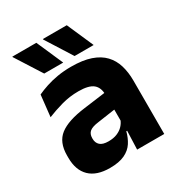

<svg xmlns="http://www.w3.org/2000/svg" viewBox="-167 -799 860 923"><g transform="rotate(-30 263.5 -338.0)"><path d="M332.5 0 337 -123 333.5 -130.5V-284L332.5 -304Q332.5 -345 308.5 -364.5Q284.5 -384 228 -384Q178.5 -384 134 -371.5Q89.5 -359 50 -343L63 -461.5Q86.5 -472.5 115.8 -482.2Q145 -492 180.5 -498Q216 -504 256.5 -504Q321 -504 364.5 -489Q408 -474 434 -446.5Q460 -419 471.5 -380.8Q483 -342.5 483 -296.5V0ZM176 11.5Q102.5 11.5 64.5 -25.5Q26.5 -62.5 26.5 -131V-144.5Q26.5 -217 71.2 -251.8Q116 -286.5 213.5 -299L345.5 -316.5L354.5 -224.5L237.5 -207.5Q202 -203 187.5 -191Q173 -179 173 -155.5V-152Q173 -129.5 187.5 -116.2Q202 -103 234 -103Q262 -103 282.2 -111.5Q302.5 -120 315.5 -133.8Q328.5 -147.5 335 -164.5L356.5 -102.5H331.5Q323.5 -70.5 306.8 -44.5Q290 -18.5 258.5 -3.5Q227 11.5 176 11.5ZM169.5 -687 233.5 -541V-540H128.5L36.5 -684.5V-687ZM338.5 -687 402.5 -541V-540H297L206 -684V-687Z"/></g></svg>

Font: Anek Latin
Style: Bold
Weight: 700
Designer: Yesha Goshar
Foundry: Ek Type
Version: Version 1.003